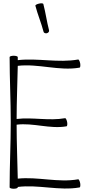

<svg xmlns="http://www.w3.org/2000/svg" viewBox="-20 -1150 545 1178"><path d="M197 -1115C211 -1061 233 -1010 247 -956C248 -949 257 -944 267 -946C276 -948 283 -956 281 -964C267 -1017 260 -1072 246 -1125C245 -1130 233 -1131 220 -1128C206 -1125 196 -1119 197 -1115ZM39 -800C39 -667 46 -533 46 -400C46 -267 39 -133 39 0C39 4 50 8 64 8C78 8 89 4 89 0V-3C215 -19 343 22 468 0C473 -1 474 -13 472 -26C469 -40 464 -50 460 -50C337 -28 212 -67 89 -54C87 -164 82 -274 82 -385C183 -398 287 -357 388 -375C393 -376 394 -388 392 -401C389 -415 384 -425 380 -425C281 -407 180 -432 82 -420C82 -529 87 -637 89 -746C215 -761 343 -713 468 -735C473 -736 474 -748 472 -761C469 -775 464 -785 460 -785C337 -763 212 -795 89 -781C89 -787 89 -794 89 -800C89 -804 78 -808 64 -808C50 -808 39 -804 39 -800Z"/></svg>

Font: Nupuram Condensed Thin
Style: Regular
Weight: 100
Width: 3
Designer: Santhosh Thottingal (santhosh.thottingal@gmail.com)
Foundry: SMC
Version: Version 1.000